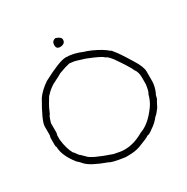

<svg xmlns="http://www.w3.org/2000/svg" viewBox="-180 -970 1091 1118"><g transform="rotate(-30 366.0 -411.5)"><path d="M334.5 -687.5Q388.2 -687.5 445.8 -662.1Q451.2 -662.1 488.8 -646.5Q552.2 -617.7 582.5 -589.8Q587.9 -589.8 596.2 -576.2Q617.2 -553.2 668.5 -468.8Q703.6 -413.6 703.6 -380.9V-318.4Q703.6 -282.2 686 -242.2Q682.6 -242.2 676.3 -212.9Q673.3 -210.4 650.9 -166Q625.5 -131.8 617.7 -128.9Q592.3 -95.7 561 -76.2Q534.2 -54.7 520 -54.7Q513.7 -46.9 445.8 -21.5Q413.1 -9.8 365.7 -9.8H348.1Q262.7 -22 248.5 -33.2Q144.5 -70.8 115.7 -103.5Q103 -118.7 86.4 -132.8Q29.8 -205.1 29.8 -263.7Q26.4 -263.7 25.9 -277.3V-326.2Q25.9 -328.1 29.8 -341.8V-400.4Q29.8 -435.1 98.1 -552.7Q124 -589.8 172.4 -623Q292 -686.5 334.5 -687.5ZM70.8 -398.4V-334Q66.9 -320.3 66.9 -318.4V-289.1Q74.2 -226.6 96.2 -187.5Q100.1 -186.5 119.6 -158.2Q122.1 -158.2 148.9 -130.9Q168.9 -104 297.4 -60.5Q341.8 -50.8 361.8 -50.8H369.6Q429.7 -50.8 496.6 -89.8Q557.6 -110.4 615.7 -191.4Q637.2 -222.2 647 -261.7Q655.8 -270 662.6 -318.4V-367.2Q662.6 -401.9 645 -423.8Q636.7 -447.8 574.7 -537.1Q548.3 -570.3 535.6 -572.3Q526.9 -586.4 434.1 -623Q369.6 -644.5 354 -644.5Q343.3 -646.5 336.4 -646.5Q308.6 -640.6 262.2 -623Q259.8 -620.1 195.8 -587.9Q165 -567.9 147 -546.9Q140.1 -543 125.5 -515.6Q106.9 -486.8 90.3 -445.3Q84.5 -445.3 70.8 -398.4ZM339.8 -814.5H341.8Q375 -803.7 375 -785.2Q375 -759.3 343.8 -755.9H339.8Q314.5 -755.9 314.5 -781.2V-783.2Q314.5 -809.1 339.8 -814.5Z"/></g></svg>

Font: CEF Fonts CJK
Style: Regular
Weight: 400
Designer: PartyBoss (派对大魔王)
Version: Release 2.25